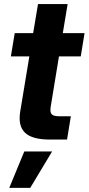

<svg xmlns="http://www.w3.org/2000/svg" viewBox="-20 -676 430 930"><path d="M389.6 -515.6 371.1 -402.8H265.6L225.6 -159.2Q221.2 -132.8 230.2 -122.8Q239.3 -112.8 268.1 -112.8H323.2L304.7 0H221.2Q135.7 0 101.1 -33.2Q66.4 -66.4 78.1 -136.7L122.1 -402.8H32.7L51.3 -515.6H140.6L164.1 -656.2H307.6L284.2 -515.6ZM24.9 233.9 97.7 57.6H232.4L126.5 233.9Z"/></svg>

Font: Inter Display
Style: Bold Italic
Weight: 700
Italic angle: -9.39999°
Designer: Rasmus Andersson
Foundry: rsms
Version: Version 4.000;git-a52131595